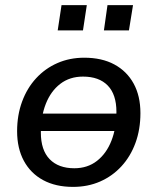

<svg xmlns="http://www.w3.org/2000/svg" viewBox="-20 -723 617 752"><path d="M266 9Q198 9 149 -17.5Q100 -44 73.5 -93Q47 -142 47 -209Q47 -272 66.5 -325Q86 -378 121.5 -416.5Q157 -455 205 -476Q253 -497 310 -497Q379 -497 428 -470.5Q477 -444 503.5 -395.5Q530 -347 530 -280Q530 -216 510.5 -163Q491 -110 455.5 -71.5Q420 -33 372 -12Q324 9 266 9ZM271 -64Q323 -64 360 -93Q397 -122 416.5 -172Q436 -222 436 -285Q436 -353 402 -388Q368 -423 305 -423Q253 -423 216 -394.5Q179 -366 159.5 -316.5Q140 -267 140 -204Q140 -135 174.5 -99.5Q209 -64 271 -64ZM107 -210 118 -278H469L458 -210ZM387 -604 401 -703H501L485 -604ZM206 -604 221 -703H320L305 -604Z"/></svg>

Font: Nunito Sans 12pt SemiBold
Style: Italic
Weight: 600
Italic angle: -9°
Designer: Vernon Adams
Foundry: Vernon Adams
Version: Version 3.101;gftools[0.9.27]